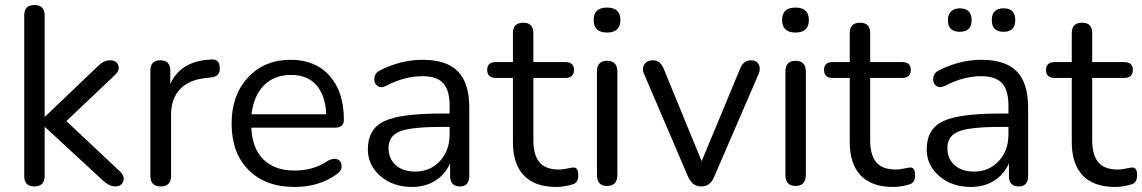

<svg xmlns="http://www.w3.org/2000/svg" viewBox="-20 -732 4527 761"><path d="M116 7Q76 7 76 -35V-671Q76 -712 116 -712Q157 -712 157 -671V-270H159L364 -466Q375 -476 381 -481Q387 -486 396.5 -489.5Q406 -493 417 -493Q441 -493 448.5 -474.5Q456 -456 438 -437L243 -252L457 -51Q476 -31 468 -12Q460 7 437 7Q411 7 381 -23L159 -228H157V-35Q157 7 116 7Z M576 -35V-452Q576 -493 615 -493Q655 -493 655 -452V-399Q696 -491 817 -496Q850 -499 851 -464Q854 -428 815 -425L799 -423Q731 -417 694.5 -379.5Q658 -342 658 -277V-35Q658 7 617 7Q576 7 576 -35Z M1147 9Q1032 9 965 -58.5Q898 -126 898 -242Q898 -355 963 -425Q1028 -495 1132 -495Q1230 -495 1286.5 -431.5Q1343 -368 1343 -257Q1343 -226 1308 -226H976Q980 -143 1024.5 -99.5Q1069 -56 1147 -56Q1224 -56 1280 -95Q1303 -107 1318.5 -100Q1334 -93 1334 -73.5Q1334 -54 1314 -41Q1245 9 1147 9ZM1134 -435Q1066 -435 1025.5 -393Q985 -351 977 -279H1273Q1270 -353 1234.5 -394Q1199 -435 1134 -435Z M1613 9Q1538 9 1488 -34Q1438 -77 1438 -140Q1438 -220 1501.5 -251Q1565 -282 1730 -282H1762V-313Q1762 -375 1736.5 -402.5Q1711 -430 1655 -430Q1583 -430 1511 -392Q1489 -381 1475 -392.5Q1461 -404 1464 -424Q1467 -444 1486 -453Q1569 -495 1655 -495Q1750 -495 1795 -449Q1840 -403 1840 -306V-35Q1840 7 1803 7Q1764 7 1764 -35V-85Q1745 -41 1705.5 -16Q1666 9 1613 9ZM1626 -52Q1685 -52 1723.5 -93.5Q1762 -135 1762 -199V-229H1731Q1609 -229 1564.5 -211Q1520 -193 1520 -145Q1520 -103 1548.5 -77.5Q1577 -52 1626 -52Z M2185 9Q2100 9 2056.5 -36.5Q2013 -82 2013 -168V-423H1946Q1911 -423 1911 -455Q1911 -486 1946 -486H2013V-601Q2013 -642 2054 -642Q2094 -642 2094 -601V-486H2220Q2255 -486 2255 -455Q2255 -423 2220 -423H2094V-176Q2094 -118 2118 -89Q2142 -60 2196 -60Q2210 -60 2228 -64Q2246 -68 2251 -68Q2272 -70 2272 -38Q2272 -9 2252 -2Q2217 9 2185 9Z M2333 -653Q2333 -702 2386 -702Q2439 -702 2439 -653Q2439 -603 2386 -603Q2333 -603 2333 -653ZM2386 5Q2346 5 2346 -39V-448Q2346 -491 2386 -491Q2427 -491 2427 -448V-39Q2427 5 2386 5Z M2759 7Q2724 7 2707 -32L2534 -436Q2523 -458 2533 -475.5Q2543 -493 2569 -493Q2596 -493 2610 -461L2761 -93L2914 -461Q2927 -493 2956 -493Q2979 -493 2987.5 -476Q2996 -459 2986 -437L2811 -32Q2796 7 2759 7Z M3080 -653Q3080 -702 3133 -702Q3186 -702 3186 -653Q3186 -603 3133 -603Q3080 -603 3080 -653ZM3133 5Q3093 5 3093 -39V-448Q3093 -491 3133 -491Q3174 -491 3174 -448V-39Q3174 5 3133 5Z M3520 9Q3435 9 3391.5 -36.5Q3348 -82 3348 -168V-423H3281Q3246 -423 3246 -455Q3246 -486 3281 -486H3348V-601Q3348 -642 3389 -642Q3429 -642 3429 -601V-486H3555Q3590 -486 3590 -455Q3590 -423 3555 -423H3429V-176Q3429 -118 3453 -89Q3477 -60 3531 -60Q3545 -60 3563 -64Q3581 -68 3586 -68Q3607 -70 3607 -38Q3607 -9 3587 -2Q3552 9 3520 9Z M3958 -606Q3911 -606 3911 -652Q3911 -699 3958 -699Q4004 -699 4004 -652Q4004 -606 3958 -606ZM3737 -652Q3737 -674 3749.5 -686.5Q3762 -699 3784 -699Q3831 -699 3831 -652Q3831 -606 3784 -606Q3737 -606 3737 -652ZM3828 9Q3753 9 3703 -34Q3653 -77 3653 -140Q3653 -220 3716.5 -251Q3780 -282 3945 -282H3977V-313Q3977 -375 3951.5 -402.5Q3926 -430 3870 -430Q3798 -430 3726 -392Q3704 -381 3690 -392.5Q3676 -404 3679 -424Q3682 -444 3701 -453Q3784 -495 3870 -495Q3965 -495 4010 -449Q4055 -403 4055 -306V-35Q4055 7 4018 7Q3979 7 3979 -35V-85Q3960 -41 3920.5 -16Q3881 9 3828 9ZM3841 -52Q3900 -52 3938.5 -93.5Q3977 -135 3977 -199V-229H3946Q3824 -229 3779.5 -211Q3735 -193 3735 -145Q3735 -103 3763.5 -77.5Q3792 -52 3841 -52Z M4400 9Q4315 9 4271.5 -36.5Q4228 -82 4228 -168V-423H4161Q4126 -423 4126 -455Q4126 -486 4161 -486H4228V-601Q4228 -642 4269 -642Q4309 -642 4309 -601V-486H4435Q4470 -486 4470 -455Q4470 -423 4435 -423H4309V-176Q4309 -118 4333 -89Q4357 -60 4411 -60Q4425 -60 4443 -64Q4461 -68 4466 -68Q4487 -70 4487 -38Q4487 -9 4467 -2Q4432 9 4400 9Z"/></svg>

Font: Nunito
Style: Regular
Weight: 400
Designer: Vernon Adams
Foundry: Vernon Adams
Version: Version 3.602